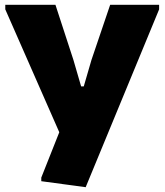

<svg xmlns="http://www.w3.org/2000/svg" viewBox="-20 -560 686 800"><path d="M152 195V180L227 -9L2 -521V-540H211L286 -310L318 -200H329L361 -310L439 -540H643V-521L337 220Z"/></svg>

Font: Encode Sans Normal
Style: ExtraBold
Weight: 800
Designer: Pablo Impallari, Andres Torresi
Foundry: Pablo Impallari, Andres Torresi
Version: Version 1.000; ttfautohint (v1.00) -l 8 -r 50 -G 200 -x 14 -